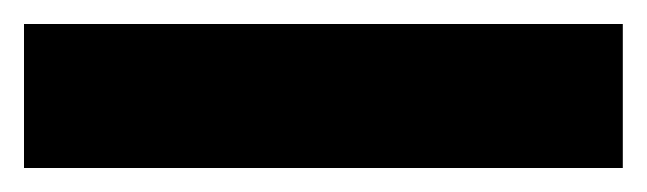

<svg xmlns="http://www.w3.org/2000/svg" viewBox="-22 -900 539 160"><path d="M497 -760V-880H-2V-760Z"/></svg>

Font: Noto Sans Georgian ExtraCondensed Black
Style: Regular
Weight: 900
Width: 2
Designer: Monotype Design Team, Akaki Razmadze
Foundry: Google LLC
Version: Version 2.005